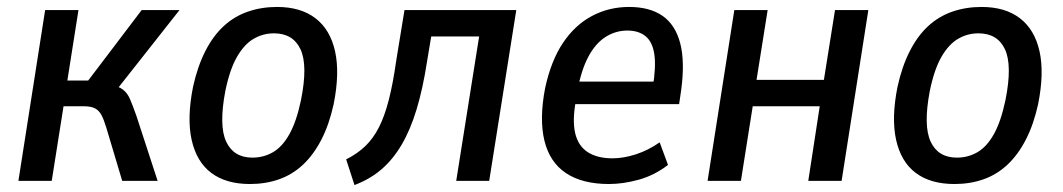

<svg xmlns="http://www.w3.org/2000/svg" viewBox="-20 -521 3061 553"><path d="M33 0 110 -492H206L174 -289H234L388 -492H497L307 -251L295 -278Q321 -273 334 -263Q347 -253 354.5 -235.5Q362 -218 373 -187L434 0H332L286 -154Q279 -177 272 -190Q265 -203 253.5 -209Q242 -215 220 -215H163L129 0Z M700 9Q631 9 588.5 -23Q546 -55 532 -118Q518 -181 536 -271Q549 -330 571.5 -374Q594 -418 624.5 -446Q655 -474 694 -487.5Q733 -501 778 -501Q846 -501 888.5 -468.5Q931 -436 945 -373.5Q959 -311 941 -221Q928 -162 905.5 -118.5Q883 -75 852.5 -46.5Q822 -18 783.5 -4.5Q745 9 700 9ZM707 -67Q739 -67 766 -82.5Q793 -98 813.5 -134.5Q834 -171 847 -233Q867 -333 845.5 -379Q824 -425 769 -425Q738 -425 711 -409.5Q684 -394 663 -358Q642 -322 629 -259Q610 -159 631.5 -113Q653 -67 707 -67Z M1001 12 977 -62Q1009 -78 1032 -100Q1055 -122 1071.5 -154.5Q1088 -187 1100 -234Q1112 -281 1121 -345L1145 -492H1467L1389 0H1294L1360 -416H1222L1210 -344Q1198 -266 1180 -206.5Q1162 -147 1137 -104.5Q1112 -62 1079 -33.5Q1046 -5 1001 12Z M1734 9Q1657 9 1610 -22.5Q1563 -54 1548 -116Q1533 -178 1550 -267Q1567 -346 1601.5 -397.5Q1636 -449 1685 -475Q1734 -501 1792 -501Q1851 -501 1888 -475.5Q1925 -450 1939 -397Q1953 -344 1942 -262L1936 -221H1621L1631 -286H1878L1860 -268Q1870 -330 1864.5 -365.5Q1859 -401 1839 -417Q1819 -433 1787 -433Q1753 -433 1724 -414.5Q1695 -396 1674.5 -357.5Q1654 -319 1643 -259L1639 -233Q1628 -175 1636.5 -138Q1645 -101 1672.5 -83Q1700 -65 1744 -65Q1776 -65 1811.5 -76.5Q1847 -88 1880 -111L1904 -46Q1865 -16 1820 -3.5Q1775 9 1734 9Z M2018 0 2095 -492H2191L2159 -291H2353L2385 -492H2481L2404 0H2308L2341 -215H2148L2114 0Z M2729 9Q2660 9 2617.5 -23Q2575 -55 2561 -118Q2547 -181 2565 -271Q2578 -330 2600.5 -374Q2623 -418 2653.5 -446Q2684 -474 2723 -487.5Q2762 -501 2807 -501Q2875 -501 2917.5 -468.5Q2960 -436 2974 -373.5Q2988 -311 2970 -221Q2957 -162 2934.5 -118.5Q2912 -75 2881.5 -46.5Q2851 -18 2812.5 -4.5Q2774 9 2729 9ZM2736 -67Q2768 -67 2795 -82.5Q2822 -98 2842.5 -134.5Q2863 -171 2876 -233Q2896 -333 2874.5 -379Q2853 -425 2798 -425Q2767 -425 2740 -409.5Q2713 -394 2692 -358Q2671 -322 2658 -259Q2639 -159 2660.5 -113Q2682 -67 2736 -67Z"/></svg>

Font: Nunito Sans 10pt Condensed SemiBold
Style: Italic
Weight: 600
Width: 3
Italic angle: -9°
Designer: Vernon Adams
Foundry: Vernon Adams
Version: Version 3.101;gftools[0.9.27]